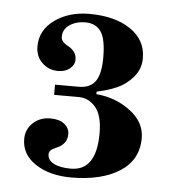

<svg xmlns="http://www.w3.org/2000/svg" viewBox="-41 -762 469 525"><g transform="rotate(5 194.0 -499.0)"><path d="M36 -368Q36 -394 55 -412Q74 -430 103 -430Q127 -430 141 -419Q155 -408 155 -391Q155 -363 124 -351Q106 -344 106 -332Q106 -316 123 -307Q140 -298 170 -298Q240 -298 240 -401Q240 -450 221 -472.5Q202 -495 174 -495H107V-523H172Q204 -523 218 -543.5Q232 -564 232 -608Q232 -660 217.5 -680Q203 -700 175 -700Q150 -700 132 -688Q114 -676 114 -655Q114 -641 134 -631Q157 -618 157 -596Q157 -582 144.5 -571.5Q132 -561 112 -561Q86 -561 68 -578.5Q50 -596 50 -623Q50 -668 89 -696Q128 -724 184 -724Q254 -724 297 -695Q340 -666 340 -616Q340 -586 321 -564Q302 -542 277 -531Q252 -520 222 -514V-507Q274 -503 315 -472.5Q356 -442 356 -398Q356 -338 306 -306Q256 -274 173 -274Q114 -274 75 -299.5Q36 -325 36 -368Z"/></g></svg>

Font: Old Standard TT
Style: Bold
Weight: 700
Designer: Alexey Kryukov <alexios@thessalonica.org.ru>
Version: Version 2.2